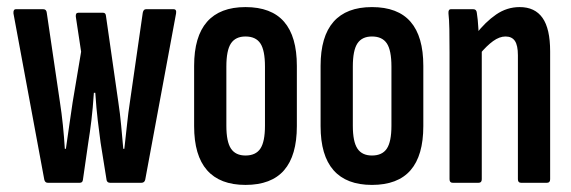

<svg xmlns="http://www.w3.org/2000/svg" viewBox="-20 -516 1613 542"><path d="M115 0Q107 0 105 -9L18 -478Q17 -490 25 -490H102Q111 -490 112 -480L149 -229Q154 -197 157.5 -163Q161 -129 163 -96H166Q171 -129 175.5 -162Q180 -195 185 -227L209 -370L194 -469Q193 -480 201 -480H271Q278 -480 279 -472L314 -228Q319 -195 322 -162Q325 -129 328 -96H331Q335 -129 338.5 -163.5Q342 -198 347 -230L383 -480Q385 -490 392 -490H470Q479 -490 477 -478L390 -9Q388 0 379 0H291Q283 0 281 -7L264 -113Q260 -143 256 -176Q252 -209 249 -254H245Q242 -209 238 -176Q234 -143 229 -112L214 -8Q213 0 205 0Z M673 6Q601 6 564.5 -35.5Q528 -77 528 -160V-330Q528 -413 564.5 -454.5Q601 -496 673 -496Q746 -496 782 -454.5Q818 -413 818 -330V-160Q818 -77 782 -35.5Q746 6 673 6ZM673 -77Q702 -77 715 -96.5Q728 -116 728 -161V-328Q728 -374 715 -393.5Q702 -413 673 -413Q645 -413 632 -393.5Q619 -374 619 -328V-161Q619 -116 632 -96.5Q645 -77 673 -77Z M1030 6Q958 6 921.5 -35.5Q885 -77 885 -160V-330Q885 -413 921.5 -454.5Q958 -496 1030 -496Q1103 -496 1139 -454.5Q1175 -413 1175 -330V-160Q1175 -77 1139 -35.5Q1103 6 1030 6ZM1030 -77Q1059 -77 1072 -96.5Q1085 -116 1085 -161V-328Q1085 -374 1072 -393.5Q1059 -413 1030 -413Q1002 -413 989 -393.5Q976 -374 976 -328V-161Q976 -116 989 -96.5Q1002 -77 1030 -77Z M1451 0Q1442 0 1442 -10V-360Q1442 -388 1433.5 -400.5Q1425 -413 1407 -413Q1390 -413 1372 -400Q1354 -387 1334 -363L1323 -419Q1350 -454 1380.5 -475Q1411 -496 1447 -496Q1490 -496 1511.5 -465.5Q1533 -435 1533 -371V-10Q1533 0 1524 0ZM1258 0Q1249 0 1249 -10V-367Q1249 -406 1248.5 -433.5Q1248 -461 1246 -478Q1245 -490 1253 -490H1316Q1325 -490 1326 -480Q1329 -462 1330.5 -434.5Q1332 -407 1332 -391L1340 -376V-10Q1340 0 1331 0Z"/></svg>

Font: Sofia Sans Extra Condensed SemiBold
Style: Regular
Weight: 600
Designer: Botio Nikoltchev, Ani Petrova
Foundry: lettersoup
Version: Version 4.101